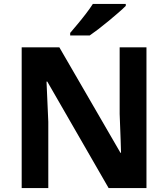

<svg xmlns="http://www.w3.org/2000/svg" viewBox="-20 -954 853 974"><path d="M723 0H531L220 -540H216Q218 -489 220.5 -438Q223 -387 225 -336V0H90V-714H281L591 -179H594Q593 -212 592 -245Q591 -278 589.5 -310.5Q588 -343 587 -376V-714H723ZM618 -924Q604 -910 581 -890Q558 -870 531.5 -848Q505 -826 479.5 -806.5Q454 -787 435 -774H336V-787Q352 -806 373.5 -831.5Q395 -857 416 -884.5Q437 -912 451 -934H618Z"/></svg>

Font: Noto Sans Lisu
Style: Regular
Weight: 400
Designer: Monotype Design Team. David Williams.
Foundry: Monotype Imaging Inc.
Version: Version 2.102